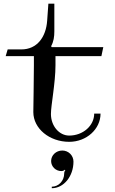

<svg xmlns="http://www.w3.org/2000/svg" viewBox="-20 -744 606 1014"><path d="M250 106.5C250 135.8 274.2 159.5 304 159.5C311 159.5 319 156.5 322 152.5L325 154.5C322 158.5 319 164.4 319 172.5C319 210.9 289.7 242 253.5 242V250C316.7 250 368 187.1 368 109.5C368 76.9 341.6 51 309 51C276.4 51 250 75.6 250 106.5ZM10 -447.5H159V-399C159 -300.8 156 -196.5 156 -152C156 -65.3 240.9 5 345.5 5C436.6 5 511 -61.8 511 -144.2H477.5C477.5 -80.1 418.4 -28 345.5 -28C292.2 -28 249 -79.1 249 -142C249 -188 273 -306.6 273 -399V-447.5H515.5L525.5 -495H253L250 -500C263.6 -525.3 267 -550.1 267 -579V-724.5H235.5L229 -634C222.9 -549.3 176.7 -483 92.5 -483H20.5Z"/></svg>

Font: Prida01
Style: Bold
Weight: 700
Designer: gluk
Foundry: gluk
Version: Version 00.072